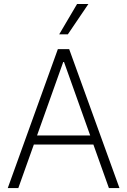

<svg xmlns="http://www.w3.org/2000/svg" viewBox="-20 -957 646 977"><path d="M19.5 0 274.4 -707H332L587.9 0H534.2L455.1 -221.7H152.3L73.2 0ZM439 -267.6 305.7 -641.6H301.8L168.5 -267.6ZM372.1 -936.5H429.7L325.2 -782.2H281.2Z"/></svg>

Font: Pretendard GOV ExtraLight
Style: Regular
Weight: 200
Designer: Base glyphs from Inter by Rasmus Andersson; Hangeul glyphs from Noto Sans CJK(Source Han Sans) by Jang Soo-young and Kan
Foundry: Kil Hyung-jin
Version: Version 1.309